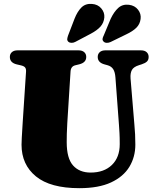

<svg xmlns="http://www.w3.org/2000/svg" viewBox="-20 -963 808 1003"><path d="M601.5 -310 583 -558.5Q581 -586.5 571.2 -601.8Q561.5 -617 541 -622.5L526.5 -626.5Q490.5 -636 490.5 -665.5Q490.5 -681 501 -690.5Q511.5 -700 530.5 -700H716Q735.5 -700 746 -690.5Q756.5 -681 756.5 -665.5Q756.5 -650 747.5 -641.5Q738.5 -633 720 -627L706 -622.5Q677.5 -613.5 668.8 -597Q660 -580.5 662 -553L682 -312.5Q687 -262 687 -207.5Q687 -143 655.8 -91.5Q624.5 -40 560 -10Q495.5 20 394.5 20Q243 20 167.8 -41.5Q92.5 -103 92.5 -207Q92.5 -220 93.8 -243.8Q95 -267.5 98.5 -322.5L116 -588.5Q117 -603 111.2 -610.5Q105.5 -618 87.5 -622L68 -626.5Q31.5 -635 31.5 -665.5Q31.5 -681 42 -690.5Q52.5 -700 72 -700H390Q409.5 -700 420 -690.5Q430.5 -681 430.5 -665.5Q430.5 -636 394 -627L373.5 -622Q350 -616.5 348.5 -589L331.5 -319.5Q329.5 -289 329 -263.2Q328.5 -237.5 328.5 -220Q328.5 -135.5 361.8 -98.5Q395 -61.5 453.5 -61.5Q523.5 -61.5 564.5 -101.2Q605.5 -141 605.5 -210Q605.5 -245.5 604.2 -267.8Q603 -290 601.5 -310ZM369.5 -865.5Q384 -902.5 405.2 -923.8Q426.5 -945 460 -942.5Q491 -940.5 509 -919.2Q527 -898 525 -872Q522.5 -844 505 -824.2Q487.5 -804.5 454.5 -787L374 -744.5Q365 -739.5 354.8 -739.2Q344.5 -739 337.5 -744.5Q330.5 -751 331.2 -759Q332 -767 335.5 -777ZM558.5 -865.5Q575.5 -901.5 598 -921.8Q620.5 -942 654 -938Q684.5 -934 701.2 -912.2Q718 -890.5 714.5 -864Q711 -836.5 692.2 -818Q673.5 -799.5 639.5 -783.5L557.5 -743.5Q548 -739 537.8 -739.2Q527.5 -739.5 521.5 -745.5Q514.5 -752.5 515.8 -760.5Q517 -768.5 522 -778Z"/></svg>

Font: Fraunces 9pt S000 Black
Style: Regular
Weight: 900
Version: Version 1.000; ttfautohint (v1.8.3)